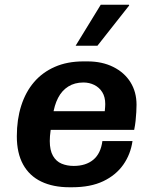

<svg xmlns="http://www.w3.org/2000/svg" viewBox="-20 -780 640 810"><path d="M273 10Q204 10 154 -14Q104 -38 77.5 -86Q51 -134 51 -205Q51 -276 69.5 -334Q88 -392 123.5 -433.5Q159 -475 211.5 -498Q264 -521 332 -521H349Q411 -521 458 -497.5Q505 -474 530.5 -433Q556 -392 556 -338Q556 -325 555 -307Q554 -289 552 -270Q550 -251 546 -232H134L202 -277Q197 -254 193.5 -229.5Q190 -205 190 -185Q190 -146 203.5 -122.5Q217 -99 240 -89.5Q263 -80 291 -80Q342 -80 373.5 -106Q405 -132 412 -185H539Q531 -129 500 -85Q469 -41 415.5 -15.5Q362 10 284 10ZM203 -293 145 -311H422Q423 -322 423.5 -328.5Q424 -335 424 -341Q424 -371 411.5 -391Q399 -411 378 -421.5Q357 -432 332 -432Q295 -432 268 -415Q241 -398 225 -367Q209 -336 203 -293ZM299 -587 405 -760H524L525 -757L391 -587Z"/></svg>

Font: Chivo Mono SemiBold
Style: Italic
Weight: 600
Italic angle: -8.05°
Monospace: yes
Version: Version 1.008